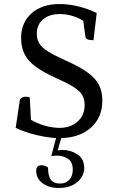

<svg xmlns="http://www.w3.org/2000/svg" viewBox="-20 -675 589 955"><path d="M275 12Q243 12 204.5 5.5Q166 -1 127.5 -12.5Q89 -24 58 -39L79 -180Q88 -194 108 -194Q113 -194 119 -193Q125 -192 128 -191L134 -79Q164 -61 203 -50Q242 -39 276 -39Q331 -39 366 -70.5Q401 -102 401 -152Q401 -181 389 -202Q377 -223 345 -243Q313 -263 254 -289Q191 -318 154 -346Q117 -374 101 -408Q85 -442 85 -486Q85 -563 137 -609Q189 -655 277 -655Q320 -655 368.5 -643.5Q417 -632 461 -610L445 -475Q406 -475 405 -492L394 -571Q372 -586 341 -595.5Q310 -605 277 -605Q225 -605 194 -578.5Q163 -552 163 -508Q163 -480 175.5 -459Q188 -438 220.5 -418Q253 -398 311 -372Q378 -342 417 -313.5Q456 -285 472.5 -252Q489 -219 489 -174Q489 -90 431 -39Q373 12 275 12ZM272 260Q223 260 191.5 236Q160 212 160 175Q160 147 186 147Q204 147 219 158Q219 199 232.5 218.5Q246 238 280 238Q307 238 324.5 219.5Q342 201 342 169Q342 131 318.5 115Q295 99 262 99Q243 99 235 102L262 0H288L267 73Q280 71 291 71Q332 71 365.5 93Q399 115 399 163Q399 186 384.5 208.5Q370 231 342 245.5Q314 260 272 260Z"/></svg>

Font: Petrona Medium
Style: Regular
Weight: 500
Designer: Ringo R. Seeber
Foundry: Ringo R. Seeber
Version: Version 2.001; ttfautohint (v1.8.3)